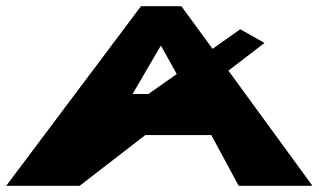

<svg xmlns="http://www.w3.org/2000/svg" viewBox="-37 -597 1024 617"><path d="M531 -359 440 -295H389L479 -449H481ZM697 -370 813 -459 735 -503 646 -440 546 -577H416L-17 0H219L430 -163H642L730 0H967Z"/></svg>

Font: Hussar Milosc
Style: Bold
Weight: 700
Foundry: Cannot Into Space Fonts
Version: Version 1.02